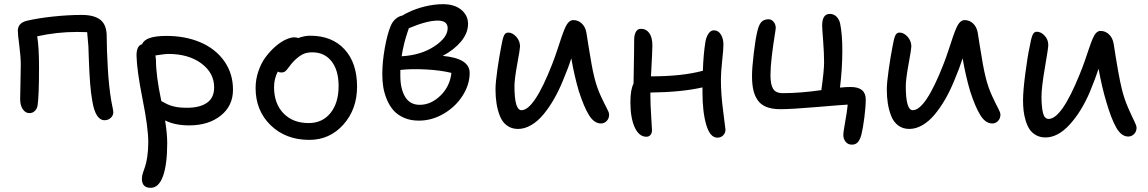

<svg xmlns="http://www.w3.org/2000/svg" viewBox="-20 -609 5529 925"><path d="M483.9 -29.8Q439.9 -29.8 424.8 -122.1Q418 -158.2 414.3 -205.6Q410.6 -252.9 408.2 -318.6Q405.8 -384.3 405.8 -386.2Q403.3 -420.4 399.9 -454.1L351.1 -455.1Q253.4 -455.1 159.2 -434.1Q168 -382.3 168 -285.2Q168 -146.5 161.1 -101.1Q158.2 -84.5 147.5 -74.2Q136.7 -64 122.1 -64Q102.5 -64 89.8 -82.8Q77.1 -101.6 77.1 -130.9Q77.1 -150.9 78.6 -210Q80.1 -269 80.1 -294.9Q80.1 -335.9 73 -389.4Q65.9 -442.9 65.9 -460.9Q65.9 -498 108.9 -508.8Q159.7 -521 233.9 -529.1Q308.1 -537.1 374 -537.1Q434.1 -537.1 464.1 -513.2Q494.1 -489.3 494.1 -433.1Q494.1 -373.5 499.3 -282.7Q504.4 -191.9 516.1 -123Q517.1 -115.7 521.5 -95.5Q525.9 -75.2 525.9 -67.9Q525.9 -52.7 513.7 -41.3Q501.5 -29.8 483.9 -29.8Z M891.6 -4.9Q822.3 -4.9 775.4 -28.8Q785.6 34.7 785.6 81.1Q785.6 182.6 765.4 239.3Q745.1 295.9 705.6 295.9Q663.6 295.9 663.6 252Q663.6 239.7 668.5 224.1Q673.3 208.5 679 193.4Q684.6 178.2 689.5 146.7Q694.3 115.2 694.3 75.2Q694.3 5.9 666.7 -132.1Q639.2 -270 637.7 -341.8Q637.7 -389.2 664.6 -396Q680.2 -436 781.7 -436Q872.6 -436 945.1 -405.3Q1017.6 -374.5 1060.1 -314.9Q1102.5 -255.4 1102.5 -176.8Q1102.5 -99.1 1043.5 -52Q984.4 -4.9 891.6 -4.9ZM731.4 -319.8Q731.4 -243.7 757.3 -122.1Q758.8 -121.6 777.3 -111.3Q795.9 -101.1 820.1 -95.5Q844.2 -89.8 881.3 -89.8Q942.4 -89.8 977.1 -113.8Q1011.7 -137.7 1011.7 -188Q1011.7 -257.8 950 -303.5Q888.2 -349.1 791.5 -349.1Q777.8 -349.1 753.7 -345.5Q729.5 -341.8 728.5 -341.8Q729.5 -337.9 730.5 -329.3Q731.4 -320.8 731.4 -319.8Z M1470.2 64.9Q1356.9 64.9 1284.2 -5.4Q1211.4 -75.7 1211.4 -185.1Q1211.4 -227.1 1225.1 -266.6Q1238.8 -306.2 1260.3 -334.7Q1281.7 -363.3 1307.1 -385.3Q1332.5 -407.2 1356.4 -418.2Q1380.4 -429.2 1398.4 -429.2Q1408.2 -429.2 1416.5 -425.8Q1447.8 -437 1474.1 -437Q1579.6 -437 1639.9 -371.3Q1700.2 -305.7 1700.2 -191.9Q1700.2 -82.5 1634.3 -8.8Q1568.4 64.9 1470.2 64.9ZM1300.3 -189Q1300.3 -110.4 1345.5 -63.2Q1390.6 -16.1 1467.3 -16.1Q1533.2 -16.1 1572.3 -64.7Q1611.3 -113.3 1611.3 -194.8Q1611.3 -270 1577.4 -313.5Q1543.5 -356.9 1484.4 -356.9Q1455.6 -356.9 1436.3 -346.4Q1417 -335.9 1394 -313Q1383.8 -302.2 1372.3 -286.4Q1360.8 -270.5 1353.8 -265.1Q1346.7 -259.8 1334.5 -259.8Q1325.7 -259.8 1318.4 -264.2Q1300.3 -230 1300.3 -189Z M1998 -27.8Q1957.5 -27.8 1926 -41.7Q1894.5 -55.7 1875.2 -77.9Q1856 -100.1 1843.5 -130.4Q1831.1 -160.6 1826.4 -189.9Q1821.8 -219.2 1821.8 -251Q1821.8 -310.1 1833.7 -377.2Q1845.7 -444.3 1861.8 -482.9Q1870.1 -503.9 1885.7 -517.6Q1901.4 -531.2 1918.9 -534.2Q1931.2 -542.5 1945.8 -548.8Q1981.9 -566.9 2027.3 -577.9Q2072.8 -588.9 2113.8 -588.9Q2169.9 -588.9 2202.4 -561.8Q2234.9 -534.7 2234.9 -494.1Q2234.9 -449.7 2201.2 -409.2Q2167.5 -368.7 2112.8 -339.8Q2242.7 -328.1 2242.7 -257.8Q2242.7 -201.2 2208.5 -147.7Q2174.3 -94.2 2117.4 -61Q2060.5 -27.8 1998 -27.8ZM2088.9 -509.8Q2036.6 -509.8 1949.7 -473.1Q1949.2 -471.7 1945.3 -460Q1941.4 -448.2 1939.9 -443.6Q1938.5 -439 1934.8 -427.2Q1931.2 -415.5 1929.2 -407Q1927.2 -398.4 1924.3 -386.5Q1921.4 -374.5 1919.2 -362.5Q1917 -350.6 1915 -337.9Q2008.3 -343.3 2072.5 -385.7Q2136.7 -428.2 2136.7 -473.1Q2136.7 -509.8 2088.9 -509.8ZM1908.7 -244.1Q1908.7 -180.7 1931.9 -142.3Q1955.1 -104 2002 -104Q2056.2 -104 2101.8 -148.2Q2147.5 -192.4 2154.8 -257.8Q2104 -270.5 2032.7 -274.4Q1961.4 -278.3 1908.7 -272Z M2475.6 12.2Q2444.3 12.2 2421.9 -4.6Q2399.4 -21.5 2388.2 -50.5Q2377 -79.6 2372.1 -110.8Q2367.2 -142.1 2367.2 -178.2Q2367.2 -210.9 2376.2 -273.7Q2385.3 -336.4 2393.6 -378.9Q2400.4 -418.9 2407 -435.5Q2413.6 -452.1 2428.2 -452.1Q2449.2 -452.1 2467.3 -431.9Q2485.4 -411.6 2485.4 -384.8Q2485.4 -373.5 2471.9 -300.3Q2458.5 -227.1 2458.5 -193.8Q2458.5 -78.1 2492.2 -78.1Q2553.7 -78.1 2640.6 -300.8Q2652.3 -330.6 2664.8 -368.2Q2677.2 -405.8 2684.6 -428Q2691.9 -450.2 2700.9 -471.4Q2710 -492.7 2720 -502.4Q2730 -512.2 2742.2 -512.2Q2765.6 -512.2 2783 -495.8Q2800.3 -479.5 2805.2 -451.2Q2807.1 -438.5 2814.9 -389.6Q2822.8 -340.8 2829.6 -302.2Q2836.4 -263.7 2844.2 -232.9Q2856 -186.5 2874 -147.5Q2892.1 -108.4 2903.3 -87.6Q2914.6 -66.9 2914.6 -57.1Q2914.6 -38.6 2903.1 -26.4Q2891.6 -14.2 2875.5 -14.2Q2842.8 -14.2 2818.1 -53.5Q2793.5 -92.8 2768.6 -169.9Q2746.1 -246.6 2732.4 -328.1Q2717.8 -281.7 2691.4 -219.2Q2671.4 -170.4 2647.9 -129.9Q2624.5 -89.4 2597.4 -56.9Q2570.3 -24.4 2538.8 -6.1Q2507.3 12.2 2475.6 12.2Z M3094.2 49.8Q3058.6 49.8 3037.8 4.4Q3017.1 -41 3017.1 -117.2Q3017.1 -176.8 3032.2 -206.1Q3032.7 -230 3033.4 -274.7Q3034.2 -319.3 3034.7 -354.2Q3035.2 -389.2 3035.2 -416Q3035.2 -440.9 3043.5 -455.6Q3051.8 -470.2 3067.4 -470.2Q3093.3 -470.2 3108.2 -449.5Q3123 -428.7 3123 -389.2Q3123 -365.2 3116.2 -241.2H3118.2Q3266.1 -241.2 3366.2 -268.1Q3368.7 -347.2 3378.4 -407.2Q3382.3 -430.7 3393.1 -446.8Q3403.8 -462.9 3419.4 -462.9Q3440.4 -462.9 3452.9 -442.9Q3465.3 -422.9 3465.3 -394Q3465.3 -372.1 3459.2 -316.4Q3453.1 -260.7 3453.1 -226.1Q3453.1 -154.8 3464.1 -72.8Q3475.1 9.3 3475.1 15.1Q3475.1 32.2 3463.9 43.2Q3452.6 54.2 3436 54.2Q3400.9 54.2 3382.6 -7.3Q3364.3 -68.8 3364.3 -166V-188Q3264.2 -165 3113.3 -163.1V-152.8Q3113.3 -108.4 3117.2 -49.6Q3121.1 9.3 3121.1 18.1Q3121.1 32.2 3113.8 41Q3106.4 49.8 3094.2 49.8Z M4084 87.9Q4064.9 87.9 4054 74Q4043 60.1 4043 42Q4043 25.9 4052 -23.2Q4061 -72.3 4064 -105Q4040.5 -104 3917.2 -93.5Q3793.9 -83 3739.3 -83Q3698.7 -83 3671.4 -94.2Q3644 -105.5 3629.4 -127.7Q3614.7 -149.9 3608.9 -177.5Q3603 -205.1 3603 -243.2Q3603 -282.2 3611.6 -353.8Q3620.1 -425.3 3628.9 -459Q3635.3 -487.8 3647.2 -502Q3659.2 -516.1 3683.1 -516.1Q3696.8 -516.1 3707 -503.9Q3717.3 -491.7 3717.3 -474.1Q3717.3 -468.8 3710.9 -429.7Q3704.6 -390.6 3698.2 -337.6Q3691.9 -284.7 3691.9 -246.1Q3691.9 -202.1 3704.6 -181.2Q3717.3 -160.2 3751 -160.2Q3835.4 -160.2 3937 -174.8Q3950.2 -269.5 3950.2 -307.1Q3950.2 -354.5 3945.6 -413.3Q3940.9 -472.2 3940.9 -485.8Q3940.9 -542 3978 -542Q3996.6 -542 4010 -528.8Q4023.4 -515.6 4027.8 -494.1Q4038.1 -442.9 4038.1 -365.2Q4038.1 -280.8 4026.9 -187Q4053.7 -189.9 4078.1 -189.9Q4150.9 -189.9 4150.9 -129.9Q4150.9 -95.2 4144.5 -44.9Q4138.2 5.4 4129.9 40Q4123.5 63.5 4113 75.7Q4102.5 87.9 4084 87.9Z M4360.8 12.2Q4329.6 12.2 4307.1 -4.6Q4284.7 -21.5 4273.4 -50.5Q4262.2 -79.6 4257.3 -110.8Q4252.4 -142.1 4252.4 -178.2Q4252.4 -210.9 4261.5 -273.7Q4270.5 -336.4 4278.8 -378.9Q4285.6 -418.9 4292.2 -435.5Q4298.8 -452.1 4313.5 -452.1Q4334.5 -452.1 4352.5 -431.9Q4370.6 -411.6 4370.6 -384.8Q4370.6 -373.5 4357.2 -300.3Q4343.8 -227.1 4343.8 -193.8Q4343.8 -78.1 4377.4 -78.1Q4439 -78.1 4525.9 -300.8Q4537.6 -330.6 4550 -368.2Q4562.5 -405.8 4569.8 -428Q4577.1 -450.2 4586.2 -471.4Q4595.2 -492.7 4605.2 -502.4Q4615.2 -512.2 4627.4 -512.2Q4650.9 -512.2 4668.2 -495.8Q4685.5 -479.5 4690.4 -451.2Q4692.4 -438.5 4700.2 -389.6Q4708 -340.8 4714.8 -302.2Q4721.7 -263.7 4729.5 -232.9Q4741.2 -186.5 4759.3 -147.5Q4777.3 -108.4 4788.6 -87.6Q4799.8 -66.9 4799.8 -57.1Q4799.8 -38.6 4788.3 -26.4Q4776.9 -14.2 4760.7 -14.2Q4728 -14.2 4703.4 -53.5Q4678.7 -92.8 4653.8 -169.9Q4631.3 -246.6 4617.7 -328.1Q4603 -281.7 4576.7 -219.2Q4556.6 -170.4 4533.2 -129.9Q4509.8 -89.4 4482.7 -56.9Q4455.6 -24.4 4424.1 -6.1Q4392.6 12.2 4360.8 12.2Z M5016.6 53.2Q4991.2 53.2 4971.4 42.2Q4951.7 31.2 4940.2 13.9Q4928.7 -3.4 4921.4 -27.8Q4914.1 -52.2 4911.4 -75.7Q4908.7 -99.1 4908.7 -126Q4908.7 -170.9 4919.7 -255.1Q4930.7 -339.4 4940.4 -382.8Q4947.3 -422.4 4954.1 -439.2Q4960.9 -456.1 4974.6 -456.1Q4995.6 -456.1 5012.9 -437Q5030.3 -418 5030.3 -392.1Q5030.3 -377.4 5013.9 -282.5Q4997.6 -187.5 4997.6 -144Q4997.6 -95.2 5004.6 -65.7Q5011.7 -36.1 5032.2 -36.1Q5094.7 -36.1 5181.6 -251Q5194.3 -281.2 5206.8 -317.4Q5219.2 -353.5 5226.8 -376.2Q5234.4 -398.9 5242.9 -419.7Q5251.5 -440.4 5260.7 -450.2Q5270 -460 5282.2 -460Q5305.2 -460 5322.8 -443.4Q5340.3 -426.8 5345.2 -398.9Q5368.7 -245.1 5384.3 -181.2Q5396.5 -131.8 5414.8 -90.1Q5433.1 -48.3 5444.3 -26.1Q5455.6 -3.9 5455.6 6.8Q5455.6 24.4 5443.8 36.6Q5432.1 48.8 5415.5 48.8Q5382.8 48.8 5358.4 6.8Q5334 -35.2 5309.6 -119.1Q5288.6 -189 5272.5 -277.8Q5258.3 -233.4 5231.4 -168Q5190.4 -71.3 5133.5 -9Q5076.7 53.2 5016.6 53.2Z"/></svg>

Font: Shantell Sans Irregular Bouncy
Style: Regular
Weight: 400
Designer: Stephen Nixon, Anya Danilova, Shantell Martin
Foundry: Arrow Type
Version: Version 1.006;[9816181b4]